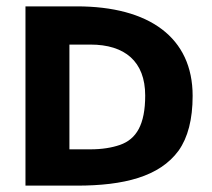

<svg xmlns="http://www.w3.org/2000/svg" viewBox="-20 -583 665 603"><path d="M585 -282C585 -465 449 -563 221 -563H60V0H221C369 0 481 -28 541 -110C570 -151 585 -208 585 -282ZM198 -443H264C372 -443 436 -390 436 -283C436 -191 408 -146 357 -128C331 -119 300 -114 264 -114H198Z"/></svg>

Font: OSH Darker Grotesque Black
Style: Regular
Weight: 900
Designer: Gabriel Lam
Foundry: TypeRant
Version: Version 1.000;Glyphs 3.1.1 (3148)